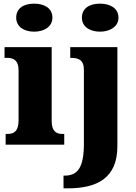

<svg xmlns="http://www.w3.org/2000/svg" viewBox="-20 -795 749 1055"><path d="M168 -621C222 -621 268 -648 268 -698C268 -751 222 -775 168 -775C112 -775 69 -751 69 -698C69 -648 112 -621 168 -621ZM530 -621C583 -621 631 -648 631 -698C631 -751 583 -775 530 -775C474 -775 430 -751 430 -698C430 -648 474 -621 530 -621ZM11 0H333V-59H323C288 -59 264 -75 264 -130V-536H5V-477H22C56 -477 82 -461 82 -410V-133C82 -76 58 -59 22 -59H11ZM329 240H350C510 240 625 187 625 8V-536H366V-477H369C409 -477 441 -468 441 -411V-6C441 129 405 170 335 170H329Z"/></svg>

Font: Noto Serif Tamil SemiCondensed Black
Style: Regular
Weight: 900
Width: 4
Designer: Indian Type Foundry, Tom Grace, and the Monotype Design Team
Foundry: Monotype Imaging Inc.
Version: Version 2.004